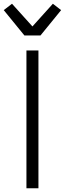

<svg xmlns="http://www.w3.org/2000/svg" viewBox="-23 -1004 346 1024"><path d="M118 0V-735H182V0ZM107 -815 -3 -950 41 -984 150 -863 259 -984 303 -950 193 -815Z"/></svg>

Font: Iosevka Aile Light
Style: Regular
Weight: 300
Designer: Belleve Invis
Foundry: Belleve Invis
Version: Version 27.3.5; ttfautohint (v1.8.4)